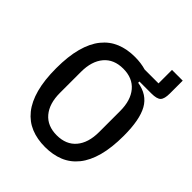

<svg xmlns="http://www.w3.org/2000/svg" viewBox="-224 -941 1088 1088"><g transform="rotate(45 320.0 -397.0)"><path d="M606 -806V-703Q606 -660 591 -644.5Q576 -629 532 -629H436V-619Q519 -606 555 -541.5Q591 -477 591 -349Q591 -254 572.5 -185.5Q554 -117 518.5 -73Q483 -29 433 -8.5Q383 12 320 12Q257 12 207 -8.5Q157 -29 121.5 -73Q86 -117 67.5 -185.5Q49 -254 49 -349Q49 -444 67.5 -512.5Q86 -581 121.5 -625Q157 -669 207 -689.5Q257 -710 320 -710Q368 -710 409 -698H520V-806ZM320 -82Q395 -82 436 -130.5Q477 -179 477 -265V-433Q477 -519 436 -567.5Q395 -616 320 -616Q245 -616 204 -567.5Q163 -519 163 -433V-265Q163 -179 204 -130.5Q245 -82 320 -82Z"/></g></svg>

Font: IBM Plex Sans Cond Medm
Style: Regular
Weight: 500
Width: 3
Designer: Mike Abbink, Paul van der Laan, Pieter van Rosmalen
Foundry: Bold Monday
Version: Version 1.3